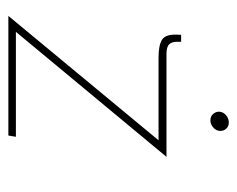

<svg xmlns="http://www.w3.org/2000/svg" viewBox="-74 -493 567 459"><g transform="rotate(90 209.5 -263.5)"><path d="M118 -359Q87 -359 74 -368Q61 -377 63 -407V-413H80V-401Q80 -391 86 -384.5Q92 -378 109 -378H355L52 -13L44 -18H307L304 0H18L322 -367L327 -359ZM247 -503Q247 -513 255 -520Q263 -527 273 -527Q282 -527 287.5 -521Q293 -515 293 -507Q293 -497 285 -490Q277 -483 268 -483Q258 -483 252.5 -489.5Q247 -496 247 -503Z"/></g></svg>

Font: Josefin Sans Thin Thin
Style: Italic
Weight: 250
Italic angle: -7°
Version: Version 2.000